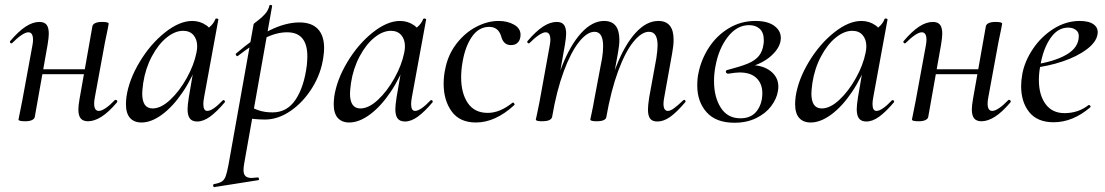

<svg xmlns="http://www.w3.org/2000/svg" viewBox="-20 -484 4485 779"><path d="M55 1 59 -19Q68 -62 70 -74L111 -297Q114 -312 114 -322Q114 -353 95 -353Q84 -353 67 -341.5Q50 -330 29 -309Q28 -308 26 -308Q23 -308 21 -311.5Q19 -315 21 -317Q55 -357 84 -376Q113 -395 140 -395Q160 -395 169 -383.5Q178 -372 178 -347Q178 -332 173 -302L121 -9Q119 -1 109 3.5Q99 8 82 8Q55 8 55 1ZM124 -203H359L356 -183H120ZM298 -40Q298 -56 303 -84L355 -378Q357 -386 367 -390.5Q377 -395 394 -395Q421 -395 421 -388L417 -366Q407 -319 406 -313L365 -90Q362 -75 362 -64Q362 -34 381 -34Q392 -34 409 -45.5Q426 -57 446 -78Q447 -79 449 -79Q453 -79 455 -75.5Q457 -72 455 -69Q421 -29 392 -10.5Q363 8 337 8Q317 8 307.5 -3.5Q298 -15 298 -40Z M491 -62Q491 -71 493 -91Q503 -160 546.5 -232.5Q590 -305 649 -352Q708 -399 760 -399Q792 -399 817.5 -381Q843 -363 846 -328L798 -357Q812 -359 829.5 -373.5Q847 -388 854 -407Q856 -409 858 -409Q861 -409 864 -407.5Q867 -406 866 -405L808 -89Q805 -73 805 -62Q805 -34 821 -34Q843 -34 884 -77Q885 -78 887 -78Q890 -78 892 -74.5Q894 -71 892 -69Q859 -30 832 -10.5Q805 9 780 9Q760 9 750.5 -3Q741 -15 741 -41Q741 -57 746 -89L770 -229L789 -246Q761 -169 721.5 -110.5Q682 -52 638 -19.5Q594 13 554 13Q524 13 507.5 -5.5Q491 -24 491 -62ZM777 -270Q780 -284 780 -296Q780 -324 765 -341.5Q750 -359 723 -359Q690 -359 656 -331.5Q622 -304 596 -255Q570 -206 561 -147Q557 -115 557 -105Q557 -44 599 -44Q633 -44 670.5 -79Q708 -114 737.5 -167Q767 -220 777 -270Z M848 263Q870 259 880 252.5Q890 246 895.5 231.5Q901 217 907 185L1009 -386Q1009 -388 1026 -400.5Q1043 -413 1056 -428Q1069 -443 1073 -461Q1073 -464 1078 -464Q1080 -464 1082.5 -462.5Q1085 -461 1084 -459L971 178Q968 195 968 206Q968 223 976 230.5Q984 238 1001 238Q1007 238 1025 236Q1029 235 1030.5 240.5Q1032 246 1028 247L850 275Q846 276 845 270Q844 264 848 263ZM967 -8 977 -63Q1000 -47 1026 -37.5Q1052 -28 1086 -28Q1145 -28 1179.5 -80Q1214 -132 1225 -220Q1227 -244 1227 -255Q1227 -353 1145 -353Q1102 -353 1056 -330Q1010 -307 945 -257L943 -256Q940 -256 937.5 -260.5Q935 -265 938 -267Q1084 -393 1195 -393Q1244 -393 1269.5 -366.5Q1295 -340 1295 -289Q1295 -273 1292 -253Q1283 -186 1246.5 -127.5Q1210 -69 1159 -34Q1108 1 1055 1Q1010 1 967 -8Z M1334 -62Q1334 -71 1336 -91Q1346 -160 1389.5 -232.5Q1433 -305 1492 -352Q1551 -399 1603 -399Q1635 -399 1660.5 -381Q1686 -363 1689 -328L1641 -357Q1655 -359 1672.5 -373.5Q1690 -388 1697 -407Q1699 -409 1701 -409Q1704 -409 1707 -407.5Q1710 -406 1709 -405L1651 -89Q1648 -73 1648 -62Q1648 -34 1664 -34Q1686 -34 1727 -77Q1728 -78 1730 -78Q1733 -78 1735 -74.5Q1737 -71 1735 -69Q1702 -30 1675 -10.5Q1648 9 1623 9Q1603 9 1593.5 -3Q1584 -15 1584 -41Q1584 -57 1589 -89L1613 -229L1632 -246Q1604 -169 1564.5 -110.5Q1525 -52 1481 -19.5Q1437 13 1397 13Q1367 13 1350.5 -5.5Q1334 -24 1334 -62ZM1620 -270Q1623 -284 1623 -296Q1623 -324 1608 -341.5Q1593 -359 1566 -359Q1533 -359 1499 -331.5Q1465 -304 1439 -255Q1413 -206 1404 -147Q1400 -115 1400 -105Q1400 -44 1442 -44Q1476 -44 1513.5 -79Q1551 -114 1580.5 -167Q1610 -220 1620 -270Z M1780 -144Q1780 -174 1786 -202Q1797 -261 1831.5 -306Q1866 -351 1912 -375Q1958 -399 2003 -399Q2039 -399 2065.5 -384Q2092 -369 2092 -343Q2092 -324 2082 -312.5Q2072 -301 2053 -301Q2022 -301 2013 -338Q2001 -375 1965 -375Q1923 -375 1895.5 -336Q1868 -297 1857 -234Q1851 -201 1851 -170Q1851 -106 1878 -66Q1905 -26 1959 -26Q2008 -26 2059 -67L2061 -68Q2064 -68 2066.5 -64Q2069 -60 2067 -58Q1990 13 1911 13Q1845 13 1812.5 -32Q1780 -77 1780 -144Z M2609 -40Q2609 -57 2614 -89L2643 -248Q2648 -281 2648 -300Q2648 -355 2613 -355Q2583 -355 2550 -314.5Q2517 -274 2488 -195.5Q2459 -117 2440 -9L2426 -10Q2446 -127 2480.5 -215Q2515 -303 2559 -351Q2603 -399 2651 -399Q2713 -399 2713 -323Q2713 -299 2707 -267L2675 -89Q2672 -74 2672 -63Q2672 -34 2690 -34Q2700 -34 2715 -45Q2730 -56 2752 -77Q2754 -79 2756 -79Q2759 -79 2761 -75.5Q2763 -72 2760 -69Q2726 -29 2699.5 -10Q2673 9 2647 9Q2627 9 2618 -2.5Q2609 -14 2609 -40ZM2154 1 2159 -22 2169 -71 2210 -297Q2213 -312 2213 -322Q2213 -353 2194 -353Q2183 -353 2166 -341.5Q2149 -330 2128 -309Q2127 -308 2125 -308Q2122 -308 2120 -311.5Q2118 -315 2120 -317Q2154 -357 2183 -376Q2212 -395 2239 -395Q2259 -395 2268 -383.5Q2277 -372 2277 -347Q2277 -332 2272 -302L2220 -9Q2215 8 2180 8Q2154 8 2154 1ZM2375 1Q2376 -5 2381.5 -30Q2387 -55 2390 -74L2423 -249Q2427 -273 2427 -297Q2427 -355 2392 -355Q2362 -355 2329 -313.5Q2296 -272 2267 -193.5Q2238 -115 2220 -9L2205 -10Q2225 -126 2259.5 -214Q2294 -302 2338.5 -350.5Q2383 -399 2431 -399Q2493 -399 2493 -322Q2493 -300 2487 -268L2440 -9Q2439 -1 2429 3.5Q2419 8 2401 8Q2375 8 2375 1Z M2809 -137Q2809 -167 2814 -188Q2825 -243 2856.5 -291.5Q2888 -340 2937 -369.5Q2986 -399 3045 -399Q3094 -399 3121 -379.5Q3148 -360 3148 -330Q3148 -293 3109.5 -258Q3071 -223 3008 -209L3023 -220Q3075 -220 3106.5 -195.5Q3138 -171 3138 -132Q3138 -125 3136 -113Q3131 -83 3109 -53.5Q3087 -24 3048.5 -5Q3010 14 2960 14Q2885 14 2847 -28.5Q2809 -71 2809 -137ZM3073 -106Q3073 -144 3049.5 -167Q3026 -190 2981 -190Q2965 -190 2935 -185H2934Q2930 -185 2927.5 -187.5Q2925 -190 2925 -193Q2925 -199 2931 -200Q2985 -214 3014 -226Q3043 -238 3058.5 -256.5Q3074 -275 3078 -306Q3079 -311 3079 -321Q3079 -352 3062.5 -367Q3046 -382 3019 -382Q2970 -382 2933 -334.5Q2896 -287 2883 -216Q2877 -185 2877 -155Q2877 -90 2904.5 -47Q2932 -4 2984 -4Q3028 -4 3050.5 -33.5Q3073 -63 3073 -106Z M3206 -62Q3206 -71 3208 -91Q3218 -160 3261.5 -232.5Q3305 -305 3364 -352Q3423 -399 3475 -399Q3507 -399 3532.5 -381Q3558 -363 3561 -328L3513 -357Q3527 -359 3544.5 -373.5Q3562 -388 3569 -407Q3571 -409 3573 -409Q3576 -409 3579 -407.5Q3582 -406 3581 -405L3523 -89Q3520 -73 3520 -62Q3520 -34 3536 -34Q3558 -34 3599 -77Q3600 -78 3602 -78Q3605 -78 3607 -74.5Q3609 -71 3607 -69Q3574 -30 3547 -10.5Q3520 9 3495 9Q3475 9 3465.5 -3Q3456 -15 3456 -41Q3456 -57 3461 -89L3485 -229L3504 -246Q3476 -169 3436.5 -110.5Q3397 -52 3353 -19.5Q3309 13 3269 13Q3239 13 3222.5 -5.5Q3206 -24 3206 -62ZM3492 -270Q3495 -284 3495 -296Q3495 -324 3480 -341.5Q3465 -359 3438 -359Q3405 -359 3371 -331.5Q3337 -304 3311 -255Q3285 -206 3276 -147Q3272 -115 3272 -105Q3272 -44 3314 -44Q3348 -44 3385.5 -79Q3423 -114 3452.5 -167Q3482 -220 3492 -270Z M3680 1 3684 -19Q3693 -62 3695 -74L3736 -297Q3739 -312 3739 -322Q3739 -353 3720 -353Q3709 -353 3692 -341.5Q3675 -330 3654 -309Q3653 -308 3651 -308Q3648 -308 3646 -311.5Q3644 -315 3646 -317Q3680 -357 3709 -376Q3738 -395 3765 -395Q3785 -395 3794 -383.5Q3803 -372 3803 -347Q3803 -332 3798 -302L3746 -9Q3744 -1 3734 3.5Q3724 8 3707 8Q3680 8 3680 1ZM3749 -203H3984L3981 -183H3745ZM3923 -40Q3923 -56 3928 -84L3980 -378Q3982 -386 3992 -390.5Q4002 -395 4019 -395Q4046 -395 4046 -388L4042 -366Q4032 -319 4031 -313L3990 -90Q3987 -75 3987 -64Q3987 -34 4006 -34Q4017 -34 4034 -45.5Q4051 -57 4071 -78Q4072 -79 4074 -79Q4078 -79 4080 -75.5Q4082 -72 4080 -69Q4046 -29 4017 -10.5Q3988 8 3962 8Q3942 8 3932.5 -3.5Q3923 -15 3923 -40Z M4123 -135Q4123 -157 4128 -185Q4138 -237 4171.5 -286.5Q4205 -336 4255 -367.5Q4305 -399 4361 -399Q4399 -399 4418 -384.5Q4437 -370 4433 -345Q4428 -313 4389.5 -284Q4351 -255 4292 -235Q4233 -215 4168 -208L4170 -221Q4256 -233 4306.5 -262Q4357 -291 4357 -338Q4357 -354 4344.5 -363Q4332 -372 4314 -372Q4271 -372 4241.5 -328.5Q4212 -285 4201 -218Q4195 -188 4195 -160Q4195 -99 4222 -62Q4249 -25 4299 -25Q4355 -25 4397 -58H4398Q4401 -58 4403.5 -55Q4406 -52 4404 -49Q4333 12 4255 12Q4189 12 4156 -29Q4123 -70 4123 -135Z"/></svg>

Font: Cormorant Garamond Medium
Style: Italic
Weight: 500
Italic angle: -10°
Designer: Christian Thalmann (Catharsis Fonts)
Foundry: Catharsis Fonts
Version: Version 4.000